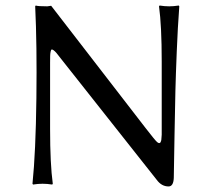

<svg xmlns="http://www.w3.org/2000/svg" viewBox="-20 -668 758 698"><path d="M107.9 -645 109.9 -647.9Q117.7 -645 151.9 -645L166 -647L508.8 -203.1Q543.9 -157.7 550.8 -151.9Q563 -141.1 566.4 -158.7Q567.4 -165.5 567.9 -178.2V-444.8Q567.9 -573.7 558.1 -645L560.1 -647.9Q578.1 -645 595.2 -645Q611.3 -645 629.9 -647.9L631.8 -645Q626 -566.9 622.6 -481.2Q619.1 -395.5 617.7 -339.6Q616.2 -283.7 614.5 -178.7Q612.8 -73.7 611.8 -21Q610.4 9.8 592.8 9.8Q567.4 9.8 549.8 -14.2L201.2 -455.1L185.5 -475.1Q179.7 -481.9 174.8 -485.4Q169.9 -488.8 167.7 -488Q165.5 -487.3 164.1 -480.5Q162.6 -473.6 162.4 -464.8Q162.1 -456.1 162.1 -439V-200.2Q162.1 -71.3 171.9 0L169.9 2.9Q151.4 0 134.8 0Q118.2 0 100.1 2.9L98.1 0Q109.9 -115.2 112.3 -310.8Q114.7 -506.3 107.9 -645Z"/></svg>

Font: Linux Biolinum G
Style: Regular
Weight: 400
Designer: Philipp H. Poll
Foundry: Philipp H. Poll
Version: Version 1.1.0 ; ttfautohint (v1.6)